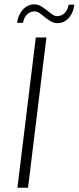

<svg xmlns="http://www.w3.org/2000/svg" viewBox="-20 -884 370 904"><path d="M60.5 0ZM112 0H62L148.5 -707.5H198.5ZM250 -808Q261 -808 270.2 -812.5Q279.5 -817 286.2 -824.5Q293 -832 297.2 -841.8Q301.5 -851.5 303 -862H330Q328 -844.5 321.8 -828.8Q315.5 -813 305.2 -801Q295 -789 281.2 -782Q267.5 -775 250.5 -775Q233 -775 218.8 -783.8Q204.5 -792.5 191.8 -802.8Q179 -813 166.8 -821.8Q154.5 -830.5 141.5 -830.5Q130.5 -830.5 121.5 -826Q112.5 -821.5 105.5 -814Q98.5 -806.5 94.2 -796.8Q90 -787 88.5 -776.5H60.5Q62.5 -793.5 69 -809.2Q75.5 -825 86 -837Q96.5 -849 110.2 -856.2Q124 -863.5 140.5 -863.5Q158.5 -863.5 173 -854.8Q187.5 -846 200.2 -835.8Q213 -825.5 225 -816.8Q237 -808 250 -808Z"/></svg>

Font: Lato Light
Style: Italic
Weight: 300
Italic angle: -7°
Designer: Lukasz Dziedzic
Foundry: tyPoland Lukasz Dziedzic
Version: Version 2.007; 2014-02-27